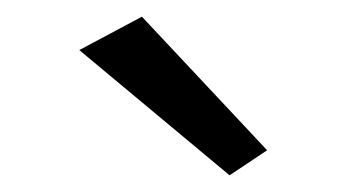

<svg xmlns="http://www.w3.org/2000/svg" viewBox="-20 -720 415 230"><path d="M150 -700 300 -540 255 -510 75 -660Z"/></svg>

Font: Jost
Style: Regular
Weight: 400
Version: Version 3.710